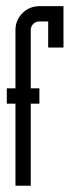

<svg xmlns="http://www.w3.org/2000/svg" viewBox="-20 -591 245 611"><path d="M1.7 -309.9H105.4V-261.1H1.7ZM105.4 -522.7Q93.7 -522.7 85.8 -514.8Q77.9 -506.9 77.9 -495.2V0H29.2V-495.2Q29.2 -526.9 51.4 -549.1Q73.7 -571.4 105.4 -571.4H182V-439.8H133.3V-522.7Z"/></svg>

Font: Marapfhont
Style: Book
Weight: 400
Version: Version 0.15